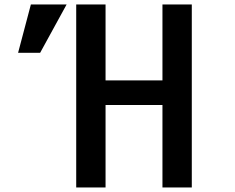

<svg xmlns="http://www.w3.org/2000/svg" viewBox="-20 -805 1040 850"><path d="M317.4 24.9V-785.2H447.3V-449.2H699.2V-785.2H829.1V24.9H699.2V-340.3H447.3V24.9ZM60.1 -571.3 116.7 -785.2H274.9L157.7 -571.3Z"/></svg>

Font: FORM UDPGothic
Style: Bold
Weight: 700
Foundry: Pronama LLC
Version: Version 1.051